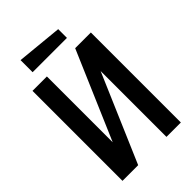

<svg xmlns="http://www.w3.org/2000/svg" viewBox="-254 -961 1056 1056"><g transform="rotate(-45 274.0 -433.0)"><path d="M501 0H389V-512L169 0H47V-700H159V-188L379 -700H501ZM387 -772H120V-866L387 -840Z"/></g></svg>

Font: Tektur SemiCondensed Medium
Style: Regular
Weight: 500
Width: 4
Designer: Adam Jagosz
Foundry: Adam Jagosz
Version: Version 1.005;gftools[0.9.30]